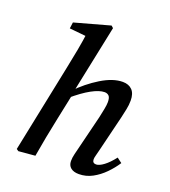

<svg xmlns="http://www.w3.org/2000/svg" viewBox="-127 -768 772 872"><g transform="rotate(20 259.0 -331.5)"><path d="M60 7 50 0 137 -423Q147 -471 156 -519Q165 -567 171 -616L199 -586L89 -597L93 -627L263 -674L273 -665L205 -338L204 -323L177 -194Q166 -142 157 -95Q148 -48 140 0ZM353 11Q328 11 314 -0.5Q300 -12 300 -33Q300 -50 304.5 -67.5Q309 -85 315 -110L353 -264Q358 -287 362 -307.5Q366 -328 366 -341Q366 -363 358 -371Q350 -379 337 -379Q312 -379 274.5 -358.5Q237 -338 188 -296L191 -332Q239 -382 295.5 -416.5Q352 -451 399 -451Q428 -451 444.5 -434Q461 -417 461 -383Q461 -362 456.5 -340.5Q452 -319 447 -297L405 -125Q401 -108 397.5 -95.5Q394 -83 394 -76Q394 -57 412 -57Q427 -57 449 -73.5Q471 -90 494 -120L518 -102Q500 -74 474.5 -48Q449 -22 418.5 -5.5Q388 11 353 11Z"/></g></svg>

Font: Lisu Bosa SemiBold
Style: Italic
Weight: 600
Italic angle: -19°
Designer: David Morse, Annie Olsen, Victor Gaultney, Frank Grießhammer (Latin)
Foundry: SIL International
Version: Version 2.000